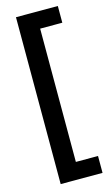

<svg xmlns="http://www.w3.org/2000/svg" viewBox="-134 -774 578 988"><g transform="rotate(-15 154.5 -280.5)"><path d="M283 164H60V-725H283V-636H165V74H283Z"/></g></svg>

Font: Noto Sans Khmer UI ExtraCondensed SemiBold
Style: Regular
Weight: 600
Width: 2
Designer: Danh Hong and the Monotype Design Team
Foundry: Monotype Imaging Inc.
Version: Version 2.002; ttfautohint (v1.8.4.7-5d5b)